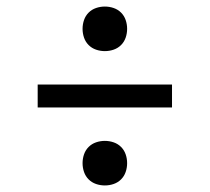

<svg xmlns="http://www.w3.org/2000/svg" viewBox="-20 -633 640 586"><path d="M300 -477Q286 -477 273 -481.5Q260 -486 250.5 -495.5Q241 -505 236.5 -518Q232 -531 232 -545Q232 -559 236.5 -572Q241 -585 250.5 -594.5Q260 -604 273 -608.5Q286 -613 300 -613Q314 -613 327 -608.5Q340 -604 349.5 -594.5Q359 -585 363.5 -572Q368 -559 368 -545Q368 -531 363.5 -518Q359 -505 349.5 -495.5Q340 -486 327 -481.5Q314 -477 300 -477ZM95 -305V-375H505V-305ZM300 -67Q286 -67 273 -71.5Q260 -76 250.5 -85.5Q241 -95 236.5 -108Q232 -121 232 -135Q232 -149 236.5 -162Q241 -175 250.5 -184.5Q260 -194 273 -198.5Q286 -203 300 -203Q314 -203 327 -198.5Q340 -194 349.5 -184.5Q359 -175 363.5 -162Q368 -149 368 -135Q368 -121 363.5 -108Q359 -95 349.5 -85.5Q340 -76 327 -71.5Q314 -67 300 -67Z"/></svg>

Font: Iosevka Etoile
Style: Regular
Weight: 400
Designer: Belleve Invis
Foundry: Belleve Invis
Version: Version 33.2.4